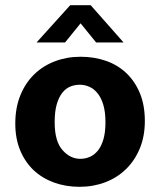

<svg xmlns="http://www.w3.org/2000/svg" viewBox="-20 -710 618 741"><path d="M539 -243Q539 -184 519.5 -137Q500 -90 466 -57Q432 -24 386 -6.5Q340 11 287 11Q234 11 188.5 -5.5Q143 -22 110 -53Q77 -84 58 -129.5Q39 -175 39 -233Q39 -294 58.5 -342Q78 -390 112 -423Q146 -456 192 -473.5Q238 -491 291 -491Q344 -491 389.5 -475Q435 -459 468 -427.5Q501 -396 520 -350Q539 -304 539 -243ZM387 -238Q387 -277 379 -304.5Q371 -332 357 -349.5Q343 -367 325 -375Q307 -383 288 -383Q269 -383 251.5 -376Q234 -369 220.5 -352Q207 -335 199 -307.5Q191 -280 191 -238Q191 -165 221 -131Q251 -97 290 -97Q309 -97 326.5 -104.5Q344 -112 357.5 -128.5Q371 -145 379 -172Q387 -199 387 -238ZM457 -546H351L291 -620L231 -546H121L251 -690H330Z"/></svg>

Font: Ek Mukta ExtraBold
Style: Regular
Weight: 800
Designer: Girish Dalvi and Yashodeep Gholap
Foundry: Ek Type
Version: Version 2.538;PS 1.002;hotconv 16.6.51;makeotf.lib2.5.65220;